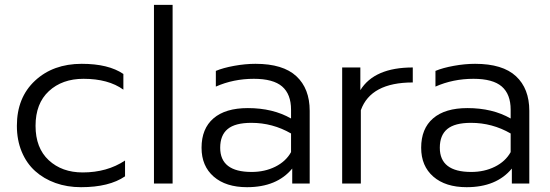

<svg xmlns="http://www.w3.org/2000/svg" viewBox="-20 -759 2273 794"><path d="M314.9 15.1Q257.8 15.1 209.5 -2.2Q161.1 -19.5 125.5 -51.5Q89.8 -83.5 69.8 -131.6Q49.8 -179.7 49.8 -238.8Q49.8 -355.5 124.8 -425.3Q199.7 -495.1 317.9 -495.1Q428.7 -495.1 490.2 -453.1V-388.2Q428.2 -433.1 325.2 -433.1Q237.3 -433.1 182.1 -382.1Q127 -331.1 127 -238.8Q127 -147 181.6 -96.4Q236.3 -45.9 321.8 -45.9Q422.9 -45.9 497.1 -95.2V-29.8Q431.6 15.1 314.9 15.1Z M616.7 0V-738.8H693.8V0Z M1001.5 15.1Q914.1 15.1 863.8 -28.6Q813.5 -72.3 813.5 -147.9Q813.5 -227.1 862.8 -269.5Q912.1 -312 1004.9 -312Q1108.4 -312 1183.6 -269V-305.2Q1183.6 -369.6 1146.7 -401.4Q1109.9 -433.1 1029.8 -433.1Q945.3 -433.1 872.6 -400.9V-465.8Q902.8 -478.5 948.7 -486.8Q994.6 -495.1 1036.6 -495.1Q1150.4 -495.1 1205.6 -443.8Q1260.7 -392.6 1260.7 -300.8V0H1188.5V-62Q1125 15.1 1001.5 15.1ZM1020.5 -47.9Q1074.7 -47.9 1118.4 -69.6Q1162.1 -91.3 1183.6 -129.9V-207Q1107.4 -251 1019.5 -251Q952.1 -251 921.4 -225.3Q890.6 -199.7 890.6 -147.9Q890.6 -47.9 1020.5 -47.9Z M1395 0V-480H1470.2V-386.2Q1528.3 -480 1687 -480V-418Q1513.2 -418 1472.2 -303.2V0Z M1909.7 15.1Q1822.3 15.1 1772 -28.6Q1721.7 -72.3 1721.7 -147.9Q1721.7 -227.1 1771 -269.5Q1820.3 -312 1913.1 -312Q2016.6 -312 2091.8 -269V-305.2Q2091.8 -369.6 2054.9 -401.4Q2018.1 -433.1 1938 -433.1Q1853.5 -433.1 1780.8 -400.9V-465.8Q1811 -478.5 1856.9 -486.8Q1902.8 -495.1 1944.8 -495.1Q2058.6 -495.1 2113.8 -443.8Q2168.9 -392.6 2168.9 -300.8V0H2096.7V-62Q2033.2 15.1 1909.7 15.1ZM1928.7 -47.9Q1982.9 -47.9 2026.6 -69.6Q2070.3 -91.3 2091.8 -129.9V-207Q2015.6 -251 1927.7 -251Q1860.4 -251 1829.6 -225.3Q1798.8 -199.7 1798.8 -147.9Q1798.8 -47.9 1928.7 -47.9Z"/></svg>

Font: Prompt Light
Style: Regular
Weight: 300
Designer: Katatrad Team
Foundry: CadsonDemak
Version: Version 1.000;PS 001.000;hotconv 1.0.88;makeotf.lib2.5.64775